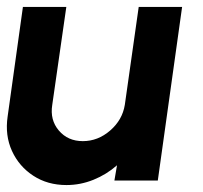

<svg xmlns="http://www.w3.org/2000/svg" viewBox="-26 -520 585 553"><path d="M-4 -184.5 40 -500H165L124.5 -218Q117.5 -174.5 143.5 -144Q169.5 -113.5 212.5 -113.5Q256 -113.5 291.2 -144Q326.5 -174.5 333.5 -218L373.5 -500H498.5L428.5 0H303.5L311 -44Q281 -17.5 243.2 -2.2Q205.5 13 165.5 13Q111 13 70 -13.8Q29 -40.5 8.5 -85.2Q-12 -130 -4 -184.5Z"/></svg>

Font: Urbanist
Style: Bold Italic
Weight: 700
Italic angle: -8°
Designer: Corey Hu
Foundry: Corey Hu
Version: Version 1.330; ttfautohint (v1.8.4.7-5d5b)